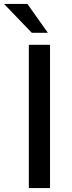

<svg xmlns="http://www.w3.org/2000/svg" viewBox="-54 -949 364 969"><path d="M91.5 0V-723H198.5V0ZM106.5 -783.5 -33.5 -929H84.5L187.5 -783.5Z"/></svg>

Font: Public Sans Thin Medium
Style: Regular
Weight: 500
Version: Version 2.001